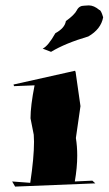

<svg xmlns="http://www.w3.org/2000/svg" viewBox="-20 -766 402 711"><path d="M36 -75 25 -94 92 -89Q106 -182 106 -241L105 -267L93 -328Q93 -374 108 -450L32 -447L30 -453L258 -504L260 -499L278 -373L261 -255Q266 -224 266 -190Q266 -145 257 -94L322 -97L333 -87ZM169 -574 138 -586Q158 -595 185 -643Q220 -662 224 -688Q256 -711 264.5 -728Q273 -745 292 -745L309 -746Q328 -746 348 -729Q354 -729 362 -702Q354 -658 307 -631Q222 -606 169 -574Z"/></svg>

Font: Xiangcui Kesong Xiangcui Kesong
Style: Regular
Weight: 400
Version: Version 1.501;March 28, 2024;FontCreator 14.0.0.2814 64-bit